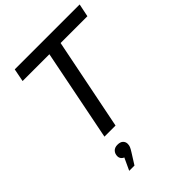

<svg xmlns="http://www.w3.org/2000/svg" viewBox="-271 -824 1211 1211"><g transform="rotate(-45 335.0 -218.5)"><path d="M191 0 313 -613H74L91 -700H670L652 -613H413L290 0ZM149 263 202 149 208 185Q186 185 173.5 173.5Q161 162 161 145Q161 123 174.5 108.5Q188 94 213 94Q238 94 250.5 106Q263 118 263 136Q263 149 258.5 160Q254 171 242 190L196 263Z"/></g></svg>

Font: Montserrat Thin Medium
Style: Italic
Weight: 500
Italic angle: -11.3°
Version: Version 9.000